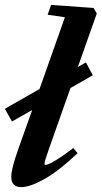

<svg xmlns="http://www.w3.org/2000/svg" viewBox="-67 -745 412 776"><path d="M19 11.2Q-21.5 11.2 -21.5 -30.3Q-21.5 -63 7.3 -143.6L63 -300.3L-18.6 -253.9L-47.4 -305.2L92.8 -385.3L195.3 -675.3L125.5 -685.5L139.6 -725.1L311 -712.9L324.2 -690.4L247.6 -474.1L280.3 -492.7L308.1 -440.9L217.8 -389.2L131.8 -146Q112.8 -93.3 112.8 -82.5Q112.8 -78.6 117.2 -78.6Q122.6 -78.6 135 -84.2Q147.5 -89.8 172.4 -106Q197.3 -122.1 229 -146.5L246.6 -126Q172.9 -55.7 114 -22.2Q55.2 11.2 19 11.2Z"/></svg>

Font: Elstob Grade
Style: Italic
Weight: 400
Italic angle: -20°
Designer: Peter S. Baker
Version: Version 1.015